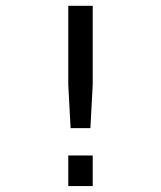

<svg xmlns="http://www.w3.org/2000/svg" viewBox="-20 -624 540 644"><path d="M209 -604.5H291V-339.8L283.2 -194.3H216.8L209 -339.8ZM209 -102.5H291V0H209Z"/></svg>

Font: BabelStone Xiangqi
Style: Regular
Weight: 400
Designer: Andrew West
Foundry: BabelStone
Version: Version 11.000 June 09, 2018